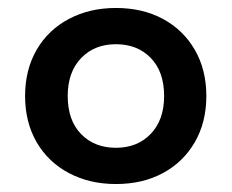

<svg xmlns="http://www.w3.org/2000/svg" viewBox="-20 -694 582 482"><path d="M271 -232Q205 -232 153 -259.5Q101 -287 72 -337Q43 -387 43 -453Q43 -519 72 -569Q101 -619 153 -646.5Q205 -674 271 -674Q338 -674 389 -646.5Q440 -619 469 -569Q498 -519 498 -453Q498 -387 469 -337Q440 -287 389 -259.5Q338 -232 271 -232ZM271 -323Q325 -323 358.5 -358Q392 -393 392 -453Q392 -514 358.5 -548.5Q325 -583 271 -583Q217 -583 183.5 -548Q150 -513 150 -453Q150 -392 183.5 -357.5Q217 -323 271 -323Z"/></svg>

Font: Gantari SemiBold
Style: Regular
Weight: 600
Designer: Anugrah Pasau
Foundry: Lafontype
Version: Version 1.000; ttfautohint (v1.8.3)